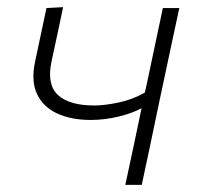

<svg xmlns="http://www.w3.org/2000/svg" viewBox="-20 -517 559 537"><path d="M330.5 0Q341.5 -51.5 353.8 -108.8Q366 -166 376 -214.5Q351 -200.5 311.8 -191Q272.5 -181.5 233.5 -181.5Q179.5 -181.5 140.2 -199.5Q101 -217.5 83.8 -253.5Q66.5 -289.5 78 -344Q86 -381.5 93.8 -418.5Q101.5 -455.5 110 -494.5L156.5 -497Q148.5 -458.5 140.5 -421Q132.5 -383.5 124 -344.5Q110.5 -280.5 142.2 -251.2Q174 -222 243.5 -222Q272 -222 311.5 -230.2Q351 -238.5 385 -258L389 -275Q402 -336.5 413 -388.2Q424 -440 435.5 -494.5H481.5Q469.5 -439 458.2 -386Q447 -333 433.5 -270L423 -220.5Q410.5 -160 399.5 -108Q388.5 -56 376.5 0Z"/></svg>

Font: Commissioner ExtraLight
Style: Italic
Weight: 200
Italic angle: -12°
Designer: Kostas Bartsokas
Foundry: Kostas Bartsokas
Version: Version 1.000; ttfautohint (v1.8.3)